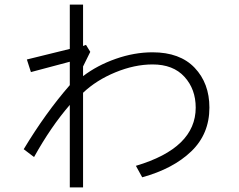

<svg xmlns="http://www.w3.org/2000/svg" viewBox="-20 -776 1040 834"><path d="M340.8 -487.3V-445.3Q402.3 -492.2 482.9 -520.5Q563.5 -548.8 642.6 -548.8Q761.7 -548.8 825.7 -481.4Q889.6 -414.1 889.6 -308.6Q889.6 -194.3 811 -118.7Q732.4 -43 597.7 -5.9L570.3 -55.7Q830.1 -132.8 830.1 -308.6Q830.1 -388.7 781.2 -442.4Q732.4 -496.1 642.6 -496.1Q564.5 -496.1 481.4 -461.9Q398.4 -427.7 340.8 -373V38.1H283.2V-320.3Q201.2 -225.6 127.9 -93.8L83 -127.9Q177.7 -285.2 283.2 -406.2V-507.8L114.3 -462.9L96.7 -517.6L283.2 -563.5V-755.9H340.8V-576.2L353.5 -581.1L372.1 -550.8Z"/></svg>

Font: Gothic A1 Light
Style: Regular
Weight: 300
Version: Version 2.50